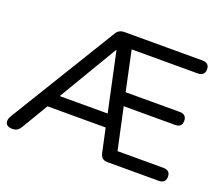

<svg xmlns="http://www.w3.org/2000/svg" viewBox="-118 -877 1219 1057"><g transform="rotate(20 492.0 -349.0)"><path d="M45 7Q24 7 13.5 -1.5Q3 -10 3 -23.5Q3 -37 11 -52L394 -678Q402 -692 414 -698.5Q426 -705 442 -705H899Q919 -705 929.5 -695.5Q940 -686 940 -668Q940 -649 929.5 -639Q919 -629 899 -629H485L506 -659L567 -371L535 -396H879Q899 -396 909 -386Q919 -376 919 -358Q919 -339 909 -329.5Q899 -320 879 -320H551L573 -344L637 -47L601 -76H899Q919 -76 929.5 -66.5Q940 -57 940 -38Q940 -19 929.5 -9.5Q919 0 899 0H599Q563 0 555 -36L519 -203L552 -176H162L199 -201L93 -23Q84 -8 73 -0.5Q62 7 45 7ZM433 -597 215 -230 206 -252H531L514 -228L435 -597Z"/></g></svg>

Font: Nunito Medium
Style: Regular
Weight: 500
Designer: Vernon Adams
Foundry: Vernon Adams
Version: Version 3.602